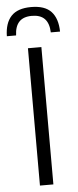

<svg xmlns="http://www.w3.org/2000/svg" viewBox="-67 -859 363 890"><g transform="rotate(-5 114.0 -414.0)"><path d="M144.5 0H82V-639H144.5ZM113 -828Q177 -828 206.5 -796Q236 -764 237 -703H194Q192.5 -745.5 172.5 -766.2Q152.5 -787 113 -787Q73.5 -787 53.8 -766Q34 -745 32.5 -703H-10.5Q-9.5 -764 20.2 -796Q50 -828 113 -828Z"/></g></svg>

Font: Anek Latin Light
Style: Regular
Weight: 300
Designer: Yesha Goshar
Foundry: Ek Type
Version: Version 1.003